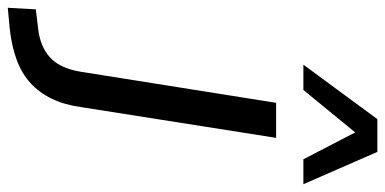

<svg xmlns="http://www.w3.org/2000/svg" viewBox="-389 -528 989 493"><g transform="rotate(90 105.5 -281.5)"><path d="M-121 193 -117 121 -67 115Q-22 110 6 85Q34 60 43 7L123 -496H213L134 5Q128 48 112.5 80Q97 112 72.5 134.5Q48 157 13 170Q-22 183 -67 188ZM25 -566 165 -756H249L332 -566H268L199 -699L90 -566Z"/></g></svg>

Font: Nunito Sans 7pt
Style: Italic
Weight: 400
Italic angle: -9°
Designer: Vernon Adams
Foundry: Vernon Adams
Version: Version 3.101;gftools[0.9.27]